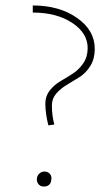

<svg xmlns="http://www.w3.org/2000/svg" viewBox="-20 -679 405 703"><path d="M100 -633V-659Q197 -659 262 -613.5Q327 -568 327 -500Q327 -464 311 -438Q295 -412 271.5 -397Q248 -382 225 -368.5Q202 -355 186 -336.5Q170 -318 170 -293Q170 -255 179 -223L157 -220Q146 -264 146 -300Q146 -327 162 -347.5Q178 -368 201 -381.5Q224 -395 246.5 -409.5Q269 -424 285 -447.5Q301 -471 301 -503Q301 -558 244 -595.5Q187 -633 100 -633ZM140 4Q128 4 121 -4.5Q114 -13 115 -25Q116 -36 124 -43.5Q132 -51 143 -51Q155 -51 162.5 -42.5Q170 -34 168 -22Q166 4 140 4Z"/></svg>

Font: EauTestText Extralight
Style: Italic
Weight: 250
Italic angle: -12°
Designer: Christian Thalmann (Catharsis Fonts)
Version: Version 0.001;PS 000.001;hotconv 1.0.88;makeotf.lib2.5.64775